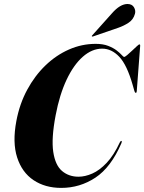

<svg xmlns="http://www.w3.org/2000/svg" viewBox="-20 -931 722 961"><path d="M588 -225.5Q591.5 -223 587.5 -214Q535.5 -93.5 457.8 -42Q380 9.5 286.5 9.5Q206 9.5 148 -29.2Q90 -68 65.8 -143Q41.5 -218 62 -326Q78 -411 116 -481.5Q154 -552 207.5 -603.5Q261 -655 325.2 -683.2Q389.5 -711.5 459 -711.5Q495.5 -711.5 521.2 -701.5Q547 -691.5 563.5 -678.8Q580 -666 589 -656Q598 -646 601 -646Q605.5 -646 616.8 -655.5Q628 -665 641.2 -677.5Q654.5 -690 664.8 -699.5Q675 -709 677.5 -709Q682.5 -709 681.5 -700L664.5 -475Q664 -466.5 660 -466.5Q655.5 -466 653 -474.5L644 -506Q615.5 -606 577 -646.8Q538.5 -687.5 491.5 -687.5Q440.5 -687.5 394.5 -647Q348.5 -606.5 313.2 -531.8Q278 -457 258.5 -354Q236.5 -238.5 246.5 -171.2Q256.5 -104 290.5 -75.2Q324.5 -46.5 373 -46.5Q406 -46.5 442.2 -62.5Q478.5 -78.5 514 -116Q549.5 -153.5 579.5 -218Q584 -227 588 -225.5ZM540 -864Q581.5 -911.5 619 -911Q641.5 -910.5 650.8 -894.2Q660 -878 655.5 -862Q647.5 -832.5 623 -816.8Q598.5 -801 572 -792L445.5 -748.5Q441 -747 439.5 -749.5Q439 -752 442.5 -755Z"/></svg>

Font: Fraunces 144pt S000
Style: Bold Italic
Weight: 700
Italic angle: -16°
Version: Version 1.000; ttfautohint (v1.8.3)